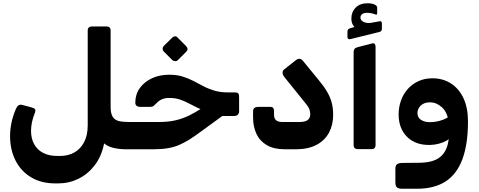

<svg xmlns="http://www.w3.org/2000/svg" viewBox="-20 -913 2951 1182"><path d="M319 216Q233 216 170.5 178Q108 140 75 74Q42 8 42 -75Q42 -114 50 -154.5Q58 -195 76 -238Q83 -256 92.5 -263.5Q102 -271 118 -267L173 -252Q190 -248 195 -241.5Q200 -235 196 -222Q183 -190 177 -161.5Q171 -133 171 -108Q171 -60 190.5 -25Q210 10 246 28.5Q282 47 331 47H351Q399 47 437 26Q475 5 497.5 -37.5Q520 -80 520 -141V-727Q520 -737 526.5 -743.5Q533 -750 543 -750H638Q649 -750 655 -743.5Q661 -737 661 -727V-255Q661 -216 673 -195.5Q685 -175 709 -168.5Q733 -162 770 -162Q785 -162 785 -147V-24Q785 6 755 6Q717 6 681 -2Q645 -10 621 -30Q605 50 563 104.5Q521 159 463 187.5Q405 216 339 216Z M755 6Q740 6 740 -9V-132Q740 -162 770 -162H959Q1017 -162 1061.5 -172.5Q1106 -183 1144.5 -202Q1183 -221 1223 -247L1304 -299L1401 -237L1217 -103Q1178 -74 1146 -54Q1114 -34 1082.5 -20.5Q1051 -7 1013 -0.5Q975 6 923 6ZM1348 -199V-218Q1298 -218 1261 -227Q1224 -236 1195 -250Q1166 -264 1140.5 -277.5Q1115 -291 1087 -300.5Q1059 -310 1022 -310Q996 -310 976.5 -301.5Q957 -293 944 -278Q931 -265 924.5 -260Q918 -255 900 -255H845Q813 -255 813 -281Q813 -332 840.5 -370.5Q868 -409 915 -431Q962 -453 1022 -453Q1068 -453 1103.5 -442Q1139 -431 1170 -415Q1201 -399 1232 -382.5Q1263 -366 1300 -355Q1337 -344 1386 -344H1426Q1442 -344 1447 -337.5Q1452 -331 1452 -315V-227Q1452 -215 1444 -207Q1436 -199 1423 -199ZM1074 -542Q1068 -536 1058 -536.5Q1048 -537 1041 -543L988 -596Q981 -604 981 -613Q981 -622 988 -630L1041 -682Q1048 -689 1057.5 -689.5Q1067 -690 1073 -682L1125 -630Q1143 -611 1127 -595Z M1733 6Q1666 6 1622.5 -19.5Q1579 -45 1558.5 -89.5Q1538 -134 1538 -190V-226Q1538 -241 1545.5 -248Q1553 -255 1574 -255H1644Q1656 -255 1661.5 -248.5Q1667 -242 1667 -228V-207Q1667 -183 1680 -172.5Q1693 -162 1717 -162H1829Q1862 -163 1876 -175.5Q1890 -188 1890 -209Q1890 -224 1884.5 -240Q1879 -256 1861 -277L1732 -437Q1720 -452 1719.5 -465Q1719 -478 1730 -486L1798 -540Q1812 -551 1823.5 -551Q1835 -551 1847 -536L1942 -420Q1974 -382 1993.5 -348.5Q2013 -315 2022 -281Q2031 -247 2031 -206Q2031 -144 2005.5 -96.5Q1980 -49 1930 -22Q1880 5 1807 6Z M2180 5Q2170 5 2163.5 -1.5Q2157 -8 2157 -18V-588Q2157 -606 2163.5 -613Q2170 -620 2187 -624L2268 -645Q2282 -649 2287 -642.5Q2292 -636 2292 -626V-18Q2292 -8 2286 -1.5Q2280 5 2269 5ZM2137 -672Q2128 -670 2123.5 -674Q2119 -678 2119 -686V-717Q2119 -728 2123.5 -732.5Q2128 -737 2136 -739L2162 -747Q2154 -755 2148.5 -768Q2143 -781 2143 -797Q2143 -839 2169.5 -866Q2196 -893 2243 -893Q2257 -893 2269.5 -890.5Q2282 -888 2290 -883Q2302 -876 2302 -866V-832Q2302 -819 2291 -824Q2279 -829 2266 -831.5Q2253 -834 2240 -834Q2220 -834 2209.5 -826Q2199 -818 2199 -805Q2199 -786 2221.5 -776.5Q2244 -767 2278 -775L2312 -781Q2323 -784 2327 -780.5Q2331 -777 2331 -768V-736Q2331 -721 2318 -717Z M2456 249Q2435 249 2424.5 241.5Q2414 234 2414 209V126Q2414 106 2424.5 98Q2435 90 2460 90L2557 89Q2637 89 2679.5 61Q2722 33 2736.5 -24.5Q2751 -82 2745 -169L2861 -166Q2861 -25 2826.5 67.5Q2792 160 2722.5 204.5Q2653 249 2547 249ZM2741 -166Q2734 -222 2700.5 -252.5Q2667 -283 2628 -283Q2602 -283 2585 -273.5Q2568 -264 2559 -249Q2550 -234 2550 -217Q2550 -189 2572 -175Q2594 -161 2626 -161Q2669 -161 2707.5 -176Q2746 -191 2762 -211L2773 -88Q2753 -55 2706.5 -36.5Q2660 -18 2605 -21Q2552 -24 2513.5 -48.5Q2475 -73 2454.5 -114Q2434 -155 2434 -207Q2434 -251 2447.5 -291Q2461 -331 2488 -362.5Q2515 -394 2554 -412.5Q2593 -431 2642 -431Q2707 -431 2756.5 -399Q2806 -367 2833.5 -308Q2861 -249 2861 -166Z"/></svg>

Font: Rubik
Style: Bold
Weight: 700
Designer: Hubert and Fischer
Foundry: Hubert and Fischer
Version: Version 2.300;gftools[0.9.30]